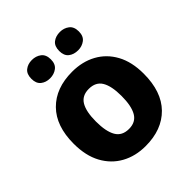

<svg xmlns="http://www.w3.org/2000/svg" viewBox="-208 -896 1044 1044"><g transform="rotate(-45 313.5 -374.5)"><path d="M583 -276Q583 -138 510.5 -64Q438 10 312 10Q234 10 173.5 -23.5Q113 -57 78.5 -120.5Q44 -184 44 -276Q44 -412 116.5 -485.5Q189 -559 315 -559Q393 -559 453.5 -526Q514 -493 548.5 -430Q583 -367 583 -276ZM215 -276Q215 -199 238 -159.5Q261 -120 314 -120Q366 -120 389 -159.5Q412 -199 412 -276Q412 -352 389 -390.5Q366 -429 313 -429Q261 -429 238 -390.5Q215 -352 215 -276ZM131 -688Q131 -725 152.5 -742Q174 -759 205 -759Q236 -759 258.5 -742Q281 -725 281 -688Q281 -652 258.5 -635Q236 -618 205 -618Q174 -618 152.5 -635Q131 -652 131 -688ZM345 -688Q345 -725 366.5 -742Q388 -759 421 -759Q451 -759 473.5 -742Q496 -725 496 -688Q496 -652 473.5 -635Q451 -618 421 -618Q388 -618 366.5 -635Q345 -652 345 -688Z"/></g></svg>

Font: Noto Sans Gujarati UI ExtraBold
Style: Regular
Weight: 800
Designer: Jelle Bosma - Monotype Design Team, Universal Thirst
Foundry: Monotype Imaging Inc.
Version: Version 2.106; ttfautohint (v1.8.4.7-5d5b)